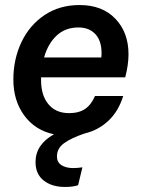

<svg xmlns="http://www.w3.org/2000/svg" viewBox="-20 -529 558 762"><path d="M143 -222V-211Q143 -150 172.5 -115Q202 -80 254 -80Q293 -80 317.5 -96.5Q342 -113 357 -148H469Q450 -87 410 -49.5Q370 -12 315 1Q262 19 234 39.5Q206 60 206 92Q206 115 224 126.5Q242 138 270 138Q289 138 307 135L290 206Q270 213 238 213Q186 213 153.5 187.5Q121 162 121 114Q121 45 194 4Q119 -12 76 -71Q33 -130 33 -213Q33 -294 65 -361.5Q97 -429 156.5 -469Q216 -509 296 -509Q386 -509 438 -454.5Q490 -400 490 -314Q490 -272 477 -222ZM155 -301H382Q383 -307 383 -319Q383 -367 358.5 -393.5Q334 -420 291 -420Q239 -420 204.5 -387.5Q170 -355 155 -301Z"/></svg>

Font: CBA Beacon Sans Bold
Style: Italic
Weight: 700
Italic angle: -13°
Designer: Wei Huang
Foundry: Wei Huang
Version: Version 1.002